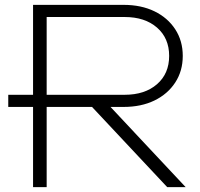

<svg xmlns="http://www.w3.org/2000/svg" viewBox="-20 -770 824 790"><path d="M14 -380H203V-330H14ZM155 -380H493Q576 -380 626 -423.5Q676 -467 676 -540Q676 -613 626 -656.5Q576 -700 493 -700H147L172 -725V0H116V-750H488Q561 -750 615.5 -723.5Q670 -697 701 -649.5Q732 -602 732 -540Q732 -478 701 -430.5Q670 -383 615.5 -356.5Q561 -330 488 -330H155ZM339 -351H415L744 0H668Z"/></svg>

Font: Unbounded ExtraLight
Style: Regular
Weight: 250
Designer: Luke Prowse, Jean-Baptiste Morizot, Fátima Lázaro, Florian Runge
Foundry: NaN
Version: Version 1.701;gftools[0.9.28.dev5+ged2979d]